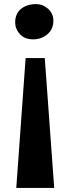

<svg xmlns="http://www.w3.org/2000/svg" viewBox="-20 -768 338 937"><path d="M59.5 149 105 -484.5H198.5L244.5 149ZM156.5 -748Q188.5 -748 214.5 -725.2Q240.5 -702.5 240.5 -666Q240.5 -626 211.5 -601Q182.5 -576 141.5 -576Q100 -576 77 -601.5Q54 -627 54 -658.5Q54 -701.5 82.8 -724.8Q111.5 -748 156.5 -748Z"/></svg>

Font: Merriweather 28pt Black
Style: Regular
Weight: 900
Version: Version 2.100